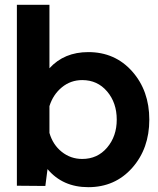

<svg xmlns="http://www.w3.org/2000/svg" viewBox="-20 -771 657 796"><path d="M346 -555Q457 -555 528 -475Q599 -395 599 -275Q599 -155 528 -75Q457 5 346 5Q240 5 177 -70L168 0L50 -1V-751H185V-488Q246 -555 346 -555ZM321 -112Q384 -112 424 -159Q464 -206 464 -275Q464 -345 424 -392Q384 -439 321 -439Q273 -439 236.5 -409Q200 -379 185 -331V-220Q199 -171 236 -141.5Q273 -112 321 -112Z"/></svg>

Font: Oakes Grotesk
Style: Bold
Weight: 600
Designer: Samuel Oakes
Foundry: Samuel Oakes
Version: Version 1.000;PS 001.000;hotconv 1.0.88;makeotf.lib2.5.64775